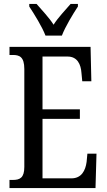

<svg xmlns="http://www.w3.org/2000/svg" viewBox="-20 -951 539 971"><path d="M210 -771H293C310 -816 349 -880 374 -918V-931H337C309 -898 275 -864 251 -826C227 -864 193 -898 165 -931H128V-918C153 -880 193 -816 210 -771ZM28 0H463L468 -174H422L418 -132C412 -88 392 -49 341 -49H195V-350H384V-398H195V-665H322C371 -665 389 -626 392 -582L396 -540H442L438 -714H28V-673H45C78 -673 103 -664 103 -602V-107C103 -52 81 -41 45 -41H28Z"/></svg>

Font: Noto Serif Myanmar ExtCond
Style: Regular
Weight: 400
Width: 2
Designer: Ben Mitchell and the Monotype Design Team
Foundry: Monotype Imaging Inc.
Version: Version 2.106